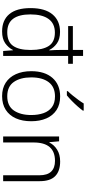

<svg xmlns="http://www.w3.org/2000/svg" viewBox="485 -1291 816 1826"><g transform="rotate(90 893.0 -378.0)"><path d="M279 10Q172 10 114.5 -58.5Q57 -127 57 -260Q57 -398 117 -469.5Q177 -541 283 -541Q351 -541 392.5 -511.5Q434 -482 455 -439H459Q457 -462 456 -491Q455 -520 455 -544V-618H228V-663H455V-760H512V-663H587V-618H512V0H465L458 -93H455Q434 -50 392 -20Q350 10 279 10ZM287 -39Q378 -39 416.5 -95Q455 -151 455 -256V-266Q455 -376 417 -434Q379 -492 290 -492Q204 -492 160.5 -432Q117 -372 117 -259Q117 -151 158.5 -95Q200 -39 287 -39Z M1133 -267Q1133 -183 1105.5 -121Q1078 -59 1024.5 -24.5Q971 10 894 10Q820 10 767 -24Q714 -58 685.5 -120.5Q657 -183 657 -267Q657 -396 721 -469Q785 -542 898 -542Q974 -542 1026.5 -507.5Q1079 -473 1106 -411Q1133 -349 1133 -267ZM716 -267Q716 -164 759.5 -101.5Q803 -39 895 -39Q988 -39 1031 -102Q1074 -165 1074 -267Q1074 -333 1056 -384Q1038 -435 999 -464Q960 -493 897 -493Q807 -493 761.5 -433Q716 -373 716 -267ZM1032 -758Q1017 -737 992.5 -709Q968 -681 940 -653.5Q912 -626 887 -606H847V-615Q866 -634 888 -661Q910 -688 930.5 -716Q951 -744 964 -766H1032Z M1516 -542Q1607 -542 1655 -495Q1703 -448 1703 -348V0H1647V-344Q1647 -420 1612 -456.5Q1577 -493 1510 -493Q1335 -493 1335 -290V0H1278V-532H1324L1332 -440H1336Q1357 -484 1403 -513Q1449 -542 1516 -542Z"/></g></svg>

Font: Noto Sans Lao Looped Light
Style: Regular
Weight: 300
Designer: Mark Frömberg, Ben Mitchell
Foundry: The Fontpad Ltd
Version: Version 1.002; ttfautohint (v1.8.4.7-5d5b)